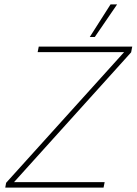

<svg xmlns="http://www.w3.org/2000/svg" viewBox="-20 -857 624 877"><path d="M390 -688 485 -837H515L413 -688ZM4 0 8 -22 547 -619H152L157 -644H584L579 -618L44 -25H458L453 0Z"/></svg>

Font: Kanit Thin
Style: Italic
Weight: 250
Italic angle: -12°
Designer: Katatrad Team
Foundry: CadsonDemak
Version: Version 2.000; ttfautohint (v1.8.3)